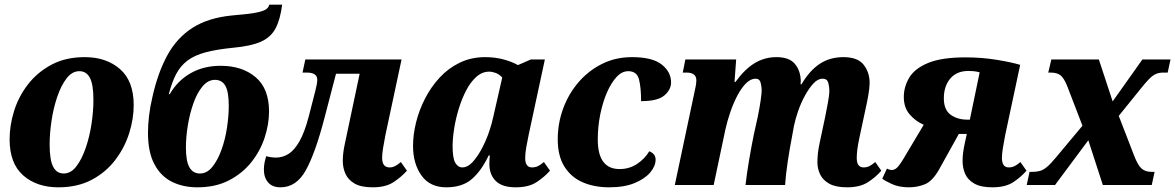

<svg xmlns="http://www.w3.org/2000/svg" viewBox="-20 -790 5019 820"><path d="M229 10Q137 10 79 -41Q21 -92 21 -195Q21 -254 40 -315.5Q59 -377 99 -429Q139 -481 199.5 -513.5Q260 -546 342 -546Q434 -546 492.5 -495Q551 -444 551 -341Q551 -282 531.5 -220.5Q512 -159 472 -106.5Q432 -54 371.5 -22Q311 10 229 10ZM252 -49Q283 -49 306.5 -80Q330 -111 346.5 -159.5Q363 -208 371 -262Q379 -316 379 -363Q379 -429 364 -457.5Q349 -486 319 -486Q288 -486 264.5 -455.5Q241 -425 224.5 -376.5Q208 -328 200 -274Q192 -220 192 -173Q192 -107 207 -78Q222 -49 252 -49Z M823 10Q762 10 714.5 -13.5Q667 -37 639.5 -88.5Q612 -140 612 -223Q612 -256 616.5 -295Q621 -334 631 -376Q654 -479 694.5 -553.5Q735 -628 802 -671Q869 -714 971 -724Q1032 -729 1065 -734.5Q1098 -740 1112.5 -748Q1127 -756 1130 -770H1185Q1177 -707 1157 -669Q1137 -631 1094.5 -612Q1052 -593 975 -586Q905 -579 858 -566.5Q811 -554 781 -531.5Q751 -509 732.5 -474Q714 -439 701 -388H705Q738 -445 793.5 -477Q849 -509 923 -509Q1014 -509 1071.5 -460.5Q1129 -412 1129 -314Q1129 -260 1110.5 -203Q1092 -146 1054 -98Q1016 -50 958.5 -20Q901 10 823 10ZM834 -49Q864 -49 887 -77.5Q910 -106 926 -150.5Q942 -195 949.5 -245Q957 -295 957 -338Q957 -398 942.5 -423.5Q928 -449 898 -449Q868 -449 844.5 -420.5Q821 -392 805.5 -347.5Q790 -303 782 -253.5Q774 -204 774 -160Q774 -102 789 -75.5Q804 -49 834 -49Z M1178 10Q1143 10 1125 -11Q1107 -32 1107 -66Q1107 -92 1117 -123Q1139 -117 1159 -117Q1187 -117 1212 -132.5Q1237 -148 1259 -186.5Q1281 -225 1299 -294L1327 -403Q1335 -434 1335 -449Q1335 -480 1291 -480H1272L1284 -536H1695L1626 -213Q1620 -182 1616 -157.5Q1612 -133 1612 -116Q1612 -75 1644 -75Q1656 -75 1667 -80.5Q1678 -86 1692 -98L1718 -61Q1694 -34 1660.5 -12Q1627 10 1572 10Q1522 10 1494.5 -6Q1467 -22 1455.5 -47.5Q1444 -73 1444 -103Q1444 -137 1453 -177L1516 -475H1415L1366 -287Q1327 -137 1286.5 -63.5Q1246 10 1178 10Z M1886 10Q1816 10 1780 -40.5Q1744 -91 1744 -167Q1744 -215 1757 -267.5Q1770 -320 1795.5 -369.5Q1821 -419 1858 -459Q1895 -499 1944 -522.5Q1993 -546 2052 -546Q2096 -546 2133 -535.5Q2170 -525 2192 -512L2247 -536H2307L2238 -215Q2232 -186 2227.5 -160.5Q2223 -135 2223 -115Q2223 -75 2252 -75Q2266 -75 2277.5 -80.5Q2289 -86 2303 -98L2329 -61Q2305 -34 2271.5 -12Q2238 10 2182 10Q2125 10 2097.5 -17Q2070 -44 2070 -90Q2070 -109 2072 -126H2067Q2037 -62 1996 -26Q1955 10 1886 10ZM1955 -75Q1980 -75 2005.5 -106Q2031 -137 2052.5 -185.5Q2074 -234 2086 -288L2125 -459Q2112 -473 2097 -478.5Q2082 -484 2069 -484Q2039 -484 2014 -461.5Q1989 -439 1970.5 -403Q1952 -367 1939 -324.5Q1926 -282 1919.5 -240Q1913 -198 1913 -166Q1913 -114 1924.5 -94.5Q1936 -75 1955 -75Z M2582 10Q2518 10 2468.5 -11.5Q2419 -33 2390.5 -78.5Q2362 -124 2362 -195Q2362 -263 2385 -326Q2408 -389 2450.5 -438.5Q2493 -488 2551 -517Q2609 -546 2679 -546Q2766 -546 2806 -514.5Q2846 -483 2846 -438Q2846 -407 2817.5 -382.5Q2789 -358 2718 -358Q2718 -416 2709 -451Q2700 -486 2663 -486Q2636 -486 2613 -461Q2590 -436 2572 -394.5Q2554 -353 2543.5 -301Q2533 -249 2533 -194Q2533 -68 2626 -68Q2668 -68 2701 -90Q2734 -112 2753 -144Q2780 -133 2780 -108Q2780 -81 2757.5 -54Q2735 -27 2691 -8.5Q2647 10 2582 10Z M3598 10Q3549 10 3521.5 -5.5Q3494 -21 3482.5 -45.5Q3471 -70 3471 -97Q3471 -135 3480 -177L3504 -290Q3509 -316 3515.5 -349.5Q3522 -383 3522 -404Q3522 -421 3517 -437.5Q3512 -454 3493 -454Q3473 -454 3454 -433.5Q3435 -413 3418 -382Q3401 -351 3389 -316.5Q3377 -282 3371 -253L3361 -198Q3353 -157 3344.5 -101.5Q3336 -46 3333 0H3164Q3169 -46 3179 -105Q3189 -164 3199 -213L3216 -290Q3224 -329 3228.5 -360Q3233 -391 3233 -404Q3233 -420 3228.5 -437Q3224 -454 3207 -454Q3186 -454 3166 -434Q3146 -414 3129 -381.5Q3112 -349 3099 -311Q3086 -273 3078 -237L3028 0H2862L2944 -387Q2949 -408 2951.5 -423Q2954 -438 2954 -447Q2954 -480 2912 -480H2896L2907 -536H3124L3117 -440H3121Q3160 -494 3202.5 -520Q3245 -546 3296 -546Q3351 -546 3375 -517Q3399 -488 3400 -444Q3400 -441 3399.5 -437Q3399 -433 3399 -430H3403Q3437 -488 3480.5 -517Q3524 -546 3582 -546Q3643 -546 3668.5 -513.5Q3694 -481 3694 -436Q3694 -415 3688.5 -383.5Q3683 -352 3675 -317L3650 -200Q3644 -172 3641.5 -151.5Q3639 -131 3639 -116Q3639 -75 3668 -75Q3682 -75 3693 -80.5Q3704 -86 3718 -98L3744 -61Q3721 -34 3687 -12Q3653 10 3598 10Z M3862 10Q3819 10 3788 -4.5Q3757 -19 3748 -27L3768 -70Q3779 -64 3789 -64Q3799 -64 3809 -72Q3819 -80 3838 -111L3925 -257Q3889 -273 3864.5 -302Q3840 -331 3840 -376Q3840 -419 3863 -458Q3886 -497 3943.5 -521Q4001 -545 4104 -545Q4173 -545 4237 -534.5Q4301 -524 4337 -513L4273 -213Q4267 -183 4263 -157Q4259 -131 4259 -116Q4259 -75 4288 -75Q4302 -75 4313 -80.5Q4324 -86 4338 -98L4364 -61Q4341 -34 4307.5 -12Q4274 10 4218 10Q4169 10 4141 -6Q4113 -22 4102 -47.5Q4091 -73 4091 -103Q4091 -135 4100 -176L4109 -218H4075L3990 -65Q3962 -16 3930 -3Q3898 10 3862 10ZM4111 -279H4122L4164 -481Q4150 -485 4138 -486Q4126 -487 4116 -487Q4066 -487 4038.5 -454.5Q4011 -422 4011 -370Q4011 -321 4040 -300Q4069 -279 4111 -279Z M4365 0 4377 -56H4389Q4407 -56 4421.5 -60Q4436 -64 4452 -77.5Q4468 -91 4491 -119L4603 -253L4538 -422Q4524 -457 4509 -468.5Q4494 -480 4468 -480H4457L4470 -536H4673L4732 -357L4859 -536H4979L4967 -480H4948Q4930 -480 4916.5 -474Q4903 -468 4888 -453Q4873 -438 4850 -409L4758 -295L4823 -127Q4839 -85 4855 -70.5Q4871 -56 4898 -56H4911L4899 0H4690L4628 -191L4486 0Z"/></svg>

Font: Noto Serif SemiCondensed ExtraBold
Style: Italic
Weight: 800
Width: 4
Italic angle: -12°
Designer: Monotype Design Team
Foundry: Monotype Imaging Inc.
Version: Version 2.014; ttfautohint (v1.8.4.7-5d5b)